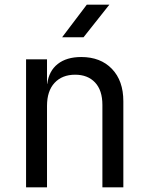

<svg xmlns="http://www.w3.org/2000/svg" viewBox="-20 -805 640 825"><path d="M92 0V-550H182V-445H183Q190 -500 228 -530Q266 -560 329 -560Q412 -560 461 -509Q510 -458 510 -370V0H420V-354Q420 -417 388.5 -450.5Q357 -484 303 -484Q247 -484 214.5 -449Q182 -414 182 -350V0ZM247 -645 353 -785H450L339 -645Z"/></svg>

Font: JetBrainsMono NFM
Style: Regular
Weight: 400
Monospace: yes
Designer: Philipp Nurullin, Konstantin Bulenkov
Foundry: JetBrains
Version: Version 2.304; ttfautohint (v1.8.4.7-5d5b);Nerd Fonts 3.3.0